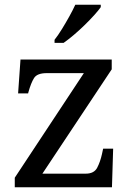

<svg xmlns="http://www.w3.org/2000/svg" viewBox="-20 -786 551 806"><path d="M42 0V-40L332 -479H176Q136 -479 123 -458.5Q110 -438 99 -398L98 -394H56L66 -536H449V-495L158 -57H340Q375 -57 388 -82Q401 -107 408 -139L413 -162H455L450 0ZM209 -619Q224 -638 240 -664Q256 -690 271 -717Q286 -744 296 -766H403V-756Q394 -743 376 -723Q358 -703 335.5 -681Q313 -659 290 -639.5Q267 -620 247 -606H209Z"/></svg>

Font: Noto Serif Georgian
Style: Regular
Weight: 400
Designer: Monotype Design Team, Akaki Razmadze
Foundry: Google LLC
Version: Version 2.002